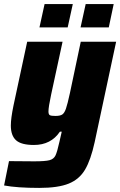

<svg xmlns="http://www.w3.org/2000/svg" viewBox="-29 -714 588 939"><path d="M-9 193 15 74Q59 75 138 75Q192 75 213 69.5Q234 64 242.5 46Q251 28 262 -22L273 -70H264Q220 -5 137 -5Q75 -5 49.5 -28Q24 -51 24 -100Q24 -135 37 -198L104 -510H277L221 -251Q208 -190 208 -169Q208 -154 215 -150.5Q222 -147 242 -147Q265 -147 275.5 -154Q286 -161 293.5 -182.5Q301 -204 313 -259L366 -510H539L434 -19Q415 68 387 115.5Q359 163 307 184Q255 205 163 205Q54 205 -9 193ZM164 -580 189 -694H327L302 -580ZM365 -580 390 -694H527L503 -580Z"/></svg>

Font: Saira Semi Condensed ExtraBold
Style: Italic
Weight: 800
Width: 4
Italic angle: -12°
Designer: Hector Gatti with collaboration of the Omnibus-Type team
Foundry: Omnibus-Type
Version: Version 1.001; ttfautohint (v1.8)